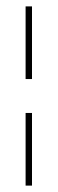

<svg xmlns="http://www.w3.org/2000/svg" viewBox="-20 -580 180 600"><path d="M60 -333V-560H80V-333ZM60 0V-227H80V0Z"/></svg>

Font: Rozha One
Style: Regular
Weight: 400
Designer: Tim Donaldson, Indian Type Foundry
Foundry: Indian Type Foundry
Version: Version 1.301;PS 1.0;hotconv 1.0.78;makeotf.lib2.5.61930; tt